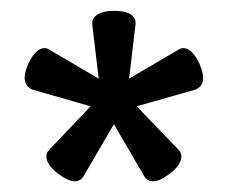

<svg xmlns="http://www.w3.org/2000/svg" viewBox="-20 -750 420 354"><path d="M230 -706C231 -719 220 -730 191 -730C162 -730 149 -719 150 -706L162 -605L70 -659C59 -666 43 -657 32 -632C20 -604 26 -591 39 -585L147 -554L70 -473C61 -463 65 -446 88 -429C112 -411 127 -413 134 -425L190 -521L246 -425C253 -413 268 -411 292 -429C315 -446 319 -463 310 -473L232 -554L341 -585C354 -591 360 -604 348 -632C337 -657 321 -666 310 -659L218 -605Z"/></svg>

Font: Berkshire Swash
Style: Regular
Weight: 700
Designer: Astigmatic (AOETI)
Foundry: Astigmatic (AOETI)
Version: Version 1.000